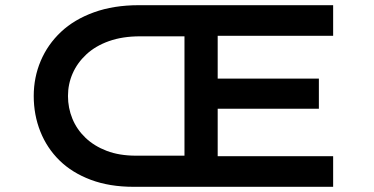

<svg xmlns="http://www.w3.org/2000/svg" viewBox="-20 -720 1441 740"><path d="M495 0Q402 0 330 -27Q258 -54 209.5 -101.5Q161 -149 135.5 -213Q110 -277 110 -350Q110 -422 137 -485.5Q164 -549 215 -597Q266 -645 342 -672.5Q418 -700 515 -700H1264V-582H819V-417H1209V-301H819V-118H1264V0ZM242 -350Q242 -304 259 -262.5Q276 -221 309.5 -189Q343 -157 391.5 -138.5Q440 -120 504 -120H691V-580H520Q452 -580 400 -561.5Q348 -543 313 -510.5Q278 -478 260 -437Q242 -396 242 -350Z"/></svg>

Font: Lexend Tera Medium
Style: Regular
Weight: 500
Designer: Bonnie Shaver-Troup, Thomas Jockin
Foundry: Lexend
Version: Version 1.007